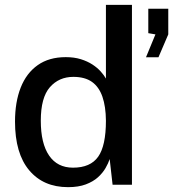

<svg xmlns="http://www.w3.org/2000/svg" viewBox="-20 -763 715 793"><path d="M261 10Q159 10 100.5 -59.8Q42 -129.5 42 -261Q42 -341.5 65.5 -401.2Q89 -461 135.8 -494Q182.5 -527 251.5 -527Q286.5 -527 313.8 -518.5Q341 -510 361.8 -496.5Q382.5 -483 396.2 -467.5Q410 -452 417.5 -438.5V-743H525V0H445L433 -106Q427.5 -89 416 -69Q404.5 -49 384.8 -31Q365 -13 334.5 -1.5Q304 10 261 10ZM281.5 -70.5Q353.5 -70.5 385.5 -115.8Q417.5 -161 417.5 -264.5Q417 -323 403 -363.5Q389 -404 359.8 -424.8Q330.5 -445.5 283 -445.5Q223.5 -445.5 186 -402.8Q148.5 -360 148.5 -264.5Q148.5 -170.5 182.8 -120.5Q217 -70.5 281.5 -70.5ZM583 -526.5 622 -621 592.5 -626V-727H675V-621L634.5 -526.5Z"/></svg>

Font: Public Sans Medium
Style: Regular
Weight: 500
Designer: The Public Sans Project Authors: Dan O. Williams and USWDS (Libre Franklin designed by Pablo Impallari and Rodrigo Fuenz
Version: Version 1.007